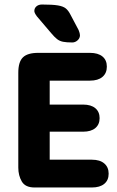

<svg xmlns="http://www.w3.org/2000/svg" viewBox="-20 -830 517 850"><path d="M200 -473H378Q414 -473 433.5 -489.5Q453 -506 453 -535Q453 -564 433.5 -580Q414 -596 378 -596H149Q102 -596 81.5 -576Q61 -556 61 -508V-88Q61 -53 76.5 -26.5Q92 0 133 0H387Q422 0 441.5 -16Q461 -32 461 -61Q461 -90 441.5 -106.5Q422 -123 387 -123H200V-247H348Q383 -247 402 -263Q421 -279 421 -307Q421 -335 402 -351Q383 -367 348 -367H200ZM143 -758 206 -684Q221 -666 232.5 -657Q244 -648 259.5 -645Q275 -642 300 -642Q313 -642 323.5 -651.5Q334 -661 334 -674Q334 -682 328 -697L292 -765Q283 -783 271.5 -792.5Q260 -802 236.5 -806Q213 -810 166 -810Q151 -810 141.5 -802Q132 -794 132 -781Q132 -773 143 -758Z"/></svg>

Font: Beiruti ExtraBold
Style: Regular
Weight: 800
Designer: Arlette Boutros
Foundry: Boutros
Version: Version 1.41